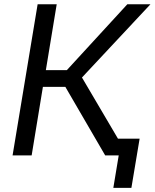

<svg xmlns="http://www.w3.org/2000/svg" viewBox="-20 -748 744 924"><path d="M40.5 0 161.1 -727.5H252.9L200.7 -410.6H301.8L592.8 -727.5H704.1L374.5 -375L595.2 0H486.3L294.4 -330.1H186.5L132.3 0ZM525.4 156.2 551.3 0H514.6L527.8 -80.6H651.9L612.3 156.2Z"/></svg>

Font: Inter 17pt
Style: Italic
Weight: 400
Italic angle: -9.3988°
Version: Version 4.001;git-66647c0bb